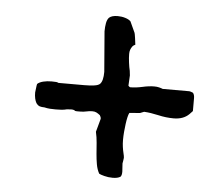

<svg xmlns="http://www.w3.org/2000/svg" viewBox="-41 -597 605 545"><g transform="rotate(5 262.0 -324.0)"><path d="M62 -341.3Q67.9 -346.7 78.6 -349.4Q89.4 -352.1 102.5 -352.1Q112.3 -352.1 116 -351.6Q119.6 -351.1 122.1 -349.6H195.8Q212.4 -349.6 224.1 -351.3Q235.8 -353 240.2 -357.4Q249 -366.2 249 -392.1L239.7 -506.8Q239.7 -519.5 241.7 -530.3Q243.7 -541 249 -546.4Q256.8 -553.2 273.4 -553.2Q284.7 -553.2 294.9 -550Q305.2 -546.9 310.5 -541.5L324.2 -511.7Q324.2 -511.7 324.7 -510.7Q325.2 -509.8 325.9 -506.3Q326.7 -502.9 327.6 -495.8Q328.6 -488.8 330.1 -476.6Q325.2 -474.6 322.3 -471.2Q318.4 -465.8 316.7 -460.9Q314.9 -456.1 314.9 -449.2Q314.9 -438 316.7 -424.6Q318.4 -411.1 320.8 -401.4Q321.3 -394.5 321.8 -392.6Q322.3 -390.6 322.3 -388.7Q322.3 -380.9 321.5 -373Q320.8 -365.2 320.8 -359.9V-358.9Q320.8 -358.4 321.3 -358.4Q324.7 -355 325.7 -355Q342.3 -355 360.6 -359.1Q378.9 -363.3 394 -363.3Q401.9 -363.3 407.7 -361.8Q413.6 -360.4 418.5 -358.4H493.7Q496.1 -358.4 500 -356.9Q503.9 -355.5 504.9 -355Q509.3 -349.6 509.3 -340.3V-303.2L500.5 -293.9Q484.4 -277.8 456.5 -277.8Q434.6 -277.8 412.4 -283Q390.1 -288.1 371.6 -289.1L360.4 -284.7L330.1 -282.2Q327.6 -277.8 325.7 -269.3Q323.7 -260.7 322.3 -250Q320.8 -239.3 319.8 -227.3Q318.8 -215.3 318.8 -204.6Q318.8 -193.4 320.1 -184.6Q321.3 -175.8 323.2 -168Q325.7 -158.2 325.7 -153.8Q325.7 -151.9 324.5 -145.3Q323.2 -138.7 323.2 -137.7L324.7 -114.3Q324.7 -103.5 320.8 -99.6Q313 -94.7 298.8 -94.7Q286.1 -94.7 274.9 -97.7Q263.7 -100.6 259.8 -103Q253.4 -114.7 251 -128.9Q248.5 -143.1 247.3 -158.4Q246.1 -173.8 244.9 -189.7Q243.7 -205.6 240.2 -220.7L250.5 -258.3Q250.5 -263.7 247.1 -268.6Q241.7 -272.9 236.8 -275.4Q231.9 -277.8 225.1 -277.8Q216.8 -277.8 208.7 -275.9Q200.7 -273.9 190.4 -273.9Q183.6 -273.9 180.9 -273.9Q178.2 -273.9 176.3 -274.4Q173.3 -277.8 164.6 -277.8L152.3 -276.9Q145 -274.9 137 -274.4Q128.9 -273.9 120.6 -273.9Q112.3 -273.9 104.5 -274.4Q96.7 -274.9 88.4 -276.9Q80.6 -276.9 75.2 -278.6Q69.8 -280.3 64.9 -287.1Q58.6 -298.3 58.6 -316.9Q60.1 -332 61 -336.2Q62 -340.3 62 -341.3Z"/></g></svg>

Font: IM FELL English
Style: Italic
Weight: 400
Italic angle: -18°
Designer: Igino Marini
Foundry: Igino Marini
Version: 3.00